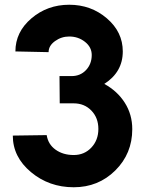

<svg xmlns="http://www.w3.org/2000/svg" viewBox="-20 -780 632 810"><path d="M34 -208 177 -210Q183 -171 214.5 -148.5Q246 -126 291 -126Q336 -126 365.5 -157.5Q395 -189 395 -236Q395 -283 365.5 -313.5Q336 -344 291 -344H232L231 -459H282Q319 -459 343 -484.5Q367 -510 367 -548Q367 -581 338.5 -603.5Q310 -626 272 -626Q239 -626 212 -606.5Q185 -587 185 -560L45 -563Q45 -645 112.5 -702.5Q180 -760 272 -760Q364 -760 431 -702.5Q498 -645 498 -563Q498 -476 420 -426Q475 -396 506.5 -346.5Q538 -297 538 -235Q538 -132 466.5 -61Q395 10 291 10Q187 10 110.5 -54Q34 -118 34 -208Z"/></svg>

Font: Oakes Grotesk Bold
Style: Italic
Weight: 700
Italic angle: -8°
Designer: Samuel Oakes
Foundry: Samuel Oakes
Version: Version 1.000;PS 001.000;hotconv 1.0.88;makeotf.lib2.5.64775